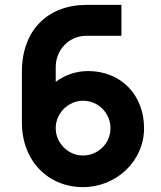

<svg xmlns="http://www.w3.org/2000/svg" viewBox="-20 -754 662 789"><path d="M321 15C457 15 572 -91 572 -227C572 -363 478 -462 342 -462C294 -462 247 -446.5 209 -417.5V-479C209 -545 259 -607 337 -607H479V-734H337C175 -734 70 -629 70 -459V-250C70 -93 178 15 321 15ZM209 -227C209 -289 260 -340 322 -340C384 -340 434 -289 434 -227C434 -165 383 -115 321 -115C259 -115 209 -167 209 -227Z"/></svg>

Font: Eudonet ExtraBold
Style: Regular
Weight: 800
Designer: Mikhail Sharanda
Foundry: Mikhail Sharanda
Version: Version 4.503;Glyphs 3.1.2 (3151)